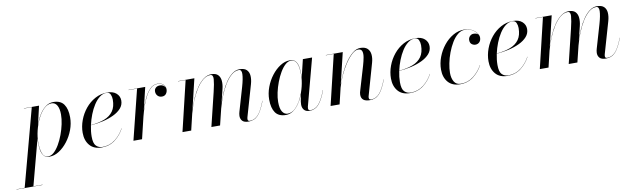

<svg xmlns="http://www.w3.org/2000/svg" viewBox="-143 -977 5718 1733"><g transform="rotate(-10 2716.0 -110.0)"><path d="M165.5 -136Q165.5 -152 167 -169.5L56 248H140V250H-99.5V248H-24L165.5 -458H93.5V-460H232.5L193 -290.5Q209 -338 234 -379Q259 -420 291.8 -445Q324.5 -470 363.5 -470Q430.5 -470 460.5 -427.2Q490.5 -384.5 490.5 -307.5Q490.5 -250 469.5 -193.8Q448.5 -137.5 413 -91.5Q377.5 -45.5 334.5 -17.8Q291.5 10 247 10Q211.5 10 194 -11.2Q176.5 -32.5 171 -66Q165.5 -99.5 165.5 -136ZM167.5 -136Q167.5 -77.5 181.8 -36.2Q196 5 237 5Q263 5 288.5 -18.2Q314 -41.5 336.5 -80Q359 -118.5 376.5 -165.2Q394 -212 404 -259.5Q414 -307 414 -347.5Q414 -401 396.5 -431Q379 -461 346.5 -461Q309 -461 276.5 -429.5Q244 -398 219.5 -348Q195 -298 181.2 -241.8Q167.5 -185.5 167.5 -136Z M651.5 -102.5Q651.5 -39.5 674.8 -16.5Q698 6.5 733 6.5Q799.5 6.5 850.2 -33.5Q901 -73.5 930 -129.5L931.5 -129Q902.5 -72 850.2 -31Q798 10 725.5 10Q653.5 10 615.5 -34.5Q577.5 -79 577.5 -150Q577.5 -207.5 598.5 -264.2Q619.5 -321 657.5 -367.5Q695.5 -414 746.8 -442Q798 -470 858 -470Q912 -470 941.8 -443.2Q971.5 -416.5 971.5 -377Q971.5 -336.5 944.8 -306.2Q918 -276 873.2 -254.8Q828.5 -233.5 773.8 -221Q719 -208.5 663 -204.5Q651.5 -149.5 651.5 -102.5ZM851 -468Q818 -468 788.5 -445.2Q759 -422.5 734.5 -384.5Q710 -346.5 692 -300.2Q674 -254 663.5 -206.5Q736 -212.5 788.5 -232.8Q841 -253 869.2 -293Q897.5 -333 897.5 -398.5Q897.5 -424 887.8 -446Q878 -468 851 -468Z M1130.5 -458H1052.5V-460H1205.5L1156.5 -255Q1172.5 -307.5 1195.2 -356.8Q1218 -406 1248.5 -437.8Q1279 -469.5 1319 -469.5Q1353 -469.5 1372.2 -450.8Q1391.5 -432 1391.5 -406.5Q1391.5 -382.5 1378.2 -365.2Q1365 -348 1340 -348Q1315.5 -348 1300.5 -364Q1285.5 -380 1285.5 -403.5Q1285.5 -424 1299.5 -437.2Q1313.5 -450.5 1339.5 -450.5Q1356 -450.5 1369.2 -442.2Q1382.5 -434 1388 -420.5Q1383 -440.5 1365.2 -454Q1347.5 -467.5 1319 -467.5Q1284 -467.5 1256.5 -442.5Q1229 -417.5 1207.8 -377.2Q1186.5 -337 1170.5 -290.2Q1154.5 -243.5 1143.5 -200L1095.5 0H1016.5Z M1810.5 0H1731L1806 -308Q1824 -381.5 1826.8 -422.5Q1829.5 -463.5 1802.5 -463.5Q1767 -463.5 1733.8 -436Q1700.5 -408.5 1671.5 -362.5Q1642.5 -316.5 1619.5 -261Q1596.5 -205.5 1581.5 -149L1546 0H1466L1575.5 -458H1506V-460H1656L1589.5 -181.5Q1605.5 -234 1628 -285.2Q1650.5 -336.5 1679 -378Q1707.5 -419.5 1741.2 -444.5Q1775 -469.5 1813 -469.5Q1854 -469.5 1873.8 -448.8Q1893.5 -428 1896.2 -394Q1899 -360 1889 -319.5L1858 -193Q1874 -244.5 1896 -293.8Q1918 -343 1945.2 -382.8Q1972.5 -422.5 2004 -446Q2035.5 -469.5 2070.5 -469.5Q2115.5 -469.5 2136.2 -448.8Q2157 -428 2159.2 -394Q2161.5 -360 2150 -319.5L2067 -32Q2064 -21.5 2064 -11.5Q2064 5.5 2084 5.5Q2127 5.5 2160 -31Q2193 -67.5 2225 -153.5L2226.5 -153Q2194.5 -67 2160.2 -28.5Q2126 10 2071 10Q2031.5 10 2014.5 -7.8Q1997.5 -25.5 1997.5 -54Q1997.5 -65 1999.8 -74.8Q2002 -84.5 2004 -92L2067 -308Q2088 -380.5 2089.2 -422Q2090.5 -463.5 2063.5 -463.5Q2028 -463.5 1995.5 -435.8Q1963 -408 1934.8 -362.2Q1906.5 -316.5 1884.2 -260.8Q1862 -205 1847 -149Z M2612.5 -324Q2612.5 -310.5 2611.5 -296L2612.5 -302.5L2650.5 -460H2735L2620.5 -30Q2618.5 -22.5 2618.5 -14Q2618.5 6 2639 6Q2682 6 2714.8 -31.2Q2747.5 -68.5 2779.5 -153.5L2781 -153Q2749 -67 2715.2 -28.5Q2681.5 10 2631.5 10Q2596.5 10 2580 -9Q2563.5 -28 2563.5 -58Q2563.5 -74 2565.5 -85L2577 -147Q2559.5 -104 2535.2 -68.5Q2511 -33 2480.5 -11.5Q2450 10 2414 10Q2347 10 2317.2 -32.8Q2287.5 -75.5 2287.5 -152.5Q2287.5 -210 2308.5 -266.2Q2329.5 -322.5 2365 -368.5Q2400.5 -414.5 2443.8 -442.2Q2487 -470 2531 -470Q2567 -470 2584.5 -448.8Q2602 -427.5 2607.2 -394Q2612.5 -360.5 2612.5 -324ZM2610.5 -324Q2610.5 -363 2604.8 -395Q2599 -427 2583.8 -446Q2568.5 -465 2540.5 -465Q2514.5 -465 2489 -441.8Q2463.5 -418.5 2441 -380.2Q2418.5 -342 2401 -295.8Q2383.5 -249.5 2373.5 -203Q2363.5 -156.5 2363.5 -117.5Q2363.5 -56.5 2382.2 -27.8Q2401 1 2431.5 1Q2469 1 2501.5 -30.5Q2534 -62 2558.5 -112Q2583 -162 2596.8 -218.2Q2610.5 -274.5 2610.5 -324Z M2933 -458H2861V-460H3016L2947 -172.5Q2962 -219 2986 -270.8Q3010 -322.5 3041 -367.8Q3072 -413 3106.8 -441.2Q3141.5 -469.5 3177.5 -469.5Q3221 -469.5 3242.8 -448.8Q3264.5 -428 3268 -394Q3271.5 -360 3260 -319.5L3178 -31.5Q3175 -22.5 3175 -13.5Q3175 -5.5 3179 0Q3183 5.5 3194 5.5Q3239 5.5 3271.8 -31.5Q3304.5 -68.5 3336.5 -153.5L3338 -153Q3306 -67 3271.8 -28.5Q3237.5 10 3182.5 10Q3104 10 3104 -53Q3104 -64 3106 -72.2Q3108 -80.5 3110 -87L3175.5 -308Q3187 -347 3193 -381.2Q3199 -415.5 3191.5 -437Q3184 -458.5 3155 -458.5Q3130 -458.5 3099.5 -431.2Q3069 -404 3038.5 -358.8Q3008 -313.5 2982.2 -258.2Q2956.5 -203 2941 -147L2906 0H2823.5Z M3477 -102.5Q3477 -39.5 3500.2 -16.5Q3523.5 6.5 3558.5 6.5Q3625 6.5 3675.8 -33.5Q3726.5 -73.5 3755.5 -129.5L3757 -129Q3728 -72 3675.8 -31Q3623.5 10 3551 10Q3479 10 3441 -34.5Q3403 -79 3403 -150Q3403 -207.5 3424 -264.2Q3445 -321 3483 -367.5Q3521 -414 3572.2 -442Q3623.5 -470 3683.5 -470Q3737.5 -470 3767.2 -443.2Q3797 -416.5 3797 -377Q3797 -336.5 3770.2 -306.2Q3743.5 -276 3698.8 -254.8Q3654 -233.5 3599.2 -221Q3544.5 -208.5 3488.5 -204.5Q3477 -149.5 3477 -102.5ZM3676.5 -468Q3643.5 -468 3614 -445.2Q3584.5 -422.5 3560 -384.5Q3535.5 -346.5 3517.5 -300.2Q3499.5 -254 3489 -206.5Q3561.5 -212.5 3614 -232.8Q3666.5 -253 3694.8 -293Q3723 -333 3723 -398.5Q3723 -424 3713.2 -446Q3703.5 -468 3676.5 -468Z M4216.5 -129.5Q4187 -73 4134.8 -31.5Q4082.5 10 4010.5 10Q3938.5 10 3900.2 -34.5Q3862 -79 3862 -150Q3862 -208 3883.5 -264.8Q3905 -321.5 3942.2 -368Q3979.5 -414.5 4027.5 -442.2Q4075.5 -470 4128.5 -470Q4169.5 -470 4198.8 -454.2Q4228 -438.5 4243.8 -416.5Q4259.5 -394.5 4259.5 -375Q4259.5 -348.5 4244.8 -333.2Q4230 -318 4208 -318Q4189.5 -318 4174 -330Q4158.5 -342 4158.5 -368Q4158.5 -388.5 4172.5 -403.2Q4186.5 -418 4205.5 -418Q4219.5 -418 4231.5 -414.8Q4243.5 -411.5 4250.5 -402.5Q4238.5 -427 4208.5 -447Q4178.5 -467 4135 -467Q4101 -467 4070.8 -442.5Q4040.5 -418 4016 -377.5Q3991.5 -337 3973.5 -289Q3955.5 -241 3946 -193Q3936.5 -145 3936.5 -106.5Q3936.5 -58 3955.8 -25.8Q3975 6.5 4017.5 6.5Q4083.5 6.5 4134.2 -34Q4185 -74.5 4215 -130Z M4371 -102.5Q4371 -39.5 4394.2 -16.5Q4417.5 6.5 4452.5 6.5Q4519 6.5 4569.8 -33.5Q4620.5 -73.5 4649.5 -129.5L4651 -129Q4622 -72 4569.8 -31Q4517.5 10 4445 10Q4373 10 4335 -34.5Q4297 -79 4297 -150Q4297 -207.5 4318 -264.2Q4339 -321 4377 -367.5Q4415 -414 4466.2 -442Q4517.5 -470 4577.5 -470Q4631.5 -470 4661.2 -443.2Q4691 -416.5 4691 -377Q4691 -336.5 4664.2 -306.2Q4637.5 -276 4592.8 -254.8Q4548 -233.5 4493.2 -221Q4438.5 -208.5 4382.5 -204.5Q4371 -149.5 4371 -102.5ZM4570.5 -468Q4537.5 -468 4508 -445.2Q4478.5 -422.5 4454 -384.5Q4429.5 -346.5 4411.5 -300.2Q4393.5 -254 4383 -206.5Q4455.5 -212.5 4508 -232.8Q4560.5 -253 4588.8 -293Q4617 -333 4617 -398.5Q4617 -424 4607.2 -446Q4597.5 -468 4570.5 -468Z M5085.5 0H5006L5081 -308Q5099 -381.5 5101.8 -422.5Q5104.5 -463.5 5077.5 -463.5Q5042 -463.5 5008.8 -436Q4975.5 -408.5 4946.5 -362.5Q4917.5 -316.5 4894.5 -261Q4871.5 -205.5 4856.5 -149L4821 0H4741L4850.5 -458H4781V-460H4931L4864.5 -181.5Q4880.5 -234 4903 -285.2Q4925.5 -336.5 4954 -378Q4982.5 -419.5 5016.2 -444.5Q5050 -469.5 5088 -469.5Q5129 -469.5 5148.8 -448.8Q5168.5 -428 5171.2 -394Q5174 -360 5164 -319.5L5133 -193Q5149 -244.5 5171 -293.8Q5193 -343 5220.2 -382.8Q5247.5 -422.5 5279 -446Q5310.5 -469.5 5345.5 -469.5Q5390.5 -469.5 5411.2 -448.8Q5432 -428 5434.2 -394Q5436.5 -360 5425 -319.5L5342 -32Q5339 -21.5 5339 -11.5Q5339 5.5 5359 5.5Q5402 5.5 5435 -31Q5468 -67.5 5500 -153.5L5501.5 -153Q5469.5 -67 5435.2 -28.5Q5401 10 5346 10Q5306.5 10 5289.5 -7.8Q5272.5 -25.5 5272.5 -54Q5272.5 -65 5274.8 -74.8Q5277 -84.5 5279 -92L5342 -308Q5363 -380.5 5364.2 -422Q5365.5 -463.5 5338.5 -463.5Q5303 -463.5 5270.5 -435.8Q5238 -408 5209.8 -362.2Q5181.5 -316.5 5159.2 -260.8Q5137 -205 5122 -149Z"/></g></svg>

Font: Bodoni* 96pt
Style: Italic
Weight: 400
Italic angle: -13°
Version: Version 2.3